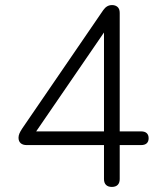

<svg xmlns="http://www.w3.org/2000/svg" viewBox="-20 -731 640 757"><path d="M421 6Q406 6 398 -2Q390 -10 390 -25V-159H85Q70 -159 61.5 -166.5Q53 -174 53 -188Q53 -196 56.5 -204.5Q60 -213 68 -225L387 -691Q394 -701 402.5 -706Q411 -711 422 -711Q435 -711 443.5 -703.5Q452 -696 452 -680V-213H536Q551 -213 558.5 -206Q566 -199 566 -186Q566 -173 558.5 -166Q551 -159 536 -159H452V-25Q452 -10 444 -2Q436 6 421 6ZM390 -213V-635H412L111 -196V-213Z"/></svg>

Font: Nunito ExtraLight Light
Style: Regular
Weight: 300
Version: Version 3.602